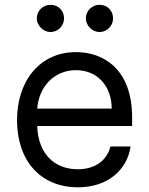

<svg xmlns="http://www.w3.org/2000/svg" viewBox="-20 -770 622 801"><path d="M305.4 11.4C431.1 11.4 510.7 -62.5 524.9 -159.1H441.1C425.4 -99.4 375.7 -63.9 305.4 -63.9C207 -63.9 139.2 -127.5 135.3 -244.3H531.2V-279.8C531.2 -483 410.5 -552.6 296.9 -552.6C149.1 -552.6 51.1 -436.1 51.1 -268.5C51.1 -100.9 147.7 11.4 305.4 11.4ZM133.5 -693.2C133.5 -663.4 160.5 -636.4 190.3 -636.4C223 -636.4 247.2 -663.4 247.2 -693.2C247.2 -725.9 223 -750 190.3 -750C160.5 -750 133.5 -725.9 133.5 -693.2ZM135.3 -316.8C141 -401.6 201 -477.3 296.9 -477.3C387.8 -477.3 446 -409.1 446 -316.8ZM338.1 -693.2C338.1 -663.4 365.1 -636.4 394.9 -636.4C427.6 -636.4 451.7 -663.4 451.7 -693.2C451.7 -725.9 427.6 -750 394.9 -750C365.1 -750 338.1 -725.9 338.1 -693.2Z"/></svg>

Font: Margiela Sans
Style: Regular
Weight: 400
Designer: Stefan Endress, Andreas Faust
Version: Version 1.100;FEAKit 1.0